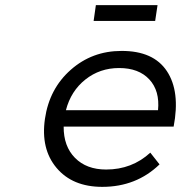

<svg xmlns="http://www.w3.org/2000/svg" viewBox="-20 -728 708 751"><path d="M455.1 -528.8Q580.1 -529.3 632.8 -449.7Q685.5 -370.1 659.2 -232.9H229Q228.5 -155.8 273.4 -110.4Q318.4 -64.9 395 -64.9Q496.1 -64.9 567.9 -130.9L604 -85Q513.2 2.9 379.9 2.9Q263.7 2.9 201.2 -71.3Q138.7 -145.5 155.8 -263.2Q172.9 -380.9 256.6 -454.8Q340.3 -528.8 455.1 -528.8ZM237.8 -296.9H598.1Q605.5 -372.6 564.2 -417.2Q522.9 -461.9 445.8 -461.9Q370.6 -461.9 314 -417Q257.3 -372.1 237.8 -296.9ZM346.2 -646 355 -708H596.2L586.9 -646Z"/></svg>

Font: Trueno Light
Style: Italic
Weight: 300
Designer: Julieta Ulanovsky
Foundry: Julieta Ulanovsky
Version: Version 3.001b | FøM Fix